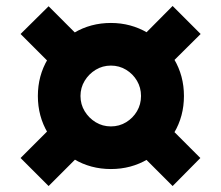

<svg xmlns="http://www.w3.org/2000/svg" viewBox="-20 -687 742 644"><path d="M352 -120Q284 -120 228.5 -153Q173 -186 140 -241.5Q107 -297 107 -365Q107 -433 140 -488.5Q173 -544 228.5 -577Q284 -610 352 -610Q419 -610 475 -577Q531 -544 564 -488.5Q597 -433 597 -365Q597 -297 564 -241.5Q531 -186 475.5 -153Q420 -120 352 -120ZM352 -263Q380 -263 403 -277Q426 -291 439.5 -314Q453 -337 453 -365Q453 -393 439.5 -416Q426 -439 403 -453Q380 -467 352 -467Q324 -467 301 -453Q278 -439 264 -416Q250 -393 250 -365Q250 -337 264 -314Q278 -291 301 -277Q324 -263 352 -263ZM143 -63 49 -157 174 -282 268 -188ZM559 -63 434 -188 527 -282 652 -157ZM174 -448 49 -573 143 -666 268 -541ZM527 -448 434 -541 559 -667 653 -573Z"/></svg>

Font: M PLUS 1 ExtraBold
Style: Regular
Weight: 800
Designer: Coji Morishita
Foundry: UNDERFOREST DESIGN
Version: Version 1.001